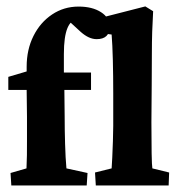

<svg xmlns="http://www.w3.org/2000/svg" viewBox="-20 -567 546 587"><path d="M245.1 0H14.6L12.2 -38.1L61 -52.2Q62 -75.7 62.3 -92.5Q62.5 -109.4 62.5 -135Q62.5 -160.6 62.5 -210.4L61.5 -292V-362.8Q61.5 -415.5 82.3 -457Q103 -498.5 139.2 -522.7Q175.3 -546.9 220.2 -546.9Q262.2 -546.9 288.8 -529.8Q315.4 -512.7 315.4 -485.8Q315.4 -447.3 275.4 -447.3Q252 -447.3 227.1 -469.2L179.2 -513.2L219.2 -507.8Q175.3 -507.8 175.3 -401.9V-345.2L176.8 -292L177.7 -210.4Q177.7 -169.4 179 -126.7Q180.2 -84 183.1 -52.2L247.6 -38.1ZM5.4 -292V-332L61.5 -348.6L104 -345.2H258.3V-292ZM272.9 0 270.5 -39.6 321.3 -52.2Q322.3 -62 323.2 -85.2Q324.2 -108.4 325.2 -135.3Q326.2 -162.1 326.2 -182.1V-281.7Q326.2 -335 325 -383.3Q323.7 -431.6 321.3 -461.4L263.7 -469.2L262.2 -505.9L424.3 -547.4L448.2 -532.7Q446.3 -500.5 445.3 -470Q444.3 -439.5 444.3 -400.6Q444.3 -361.8 443.8 -304.7L442.9 -193.4Q442.9 -135.7 443.6 -98.1Q444.3 -60.5 445.8 -52.2L497.1 -39.6L495.6 0Z"/></svg>

Font: Lateef ExtraBold
Style: Regular
Weight: 800
Designer: SIL International
Foundry: SIL International
Version: Version 4.200